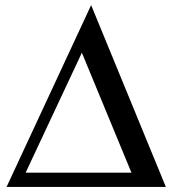

<svg xmlns="http://www.w3.org/2000/svg" viewBox="-20 -738 679 758"><path d="M303.2 -529.8 81.1 -56.2H499ZM5.9 0 339.8 -717.8 634.8 0Z"/></svg>

Font: Charis SIL
Style: Bold Italic
Weight: 700
Italic angle: -11°
Foundry: SIL International
Version: Version 4.112